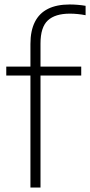

<svg xmlns="http://www.w3.org/2000/svg" viewBox="-20 -838 402 858"><path d="M116 0V-641.5Q116 -700.5 135.8 -739.8Q155.5 -779 194.5 -798.5Q233.5 -818 291.5 -818Q308.5 -818 327 -816.5Q345.5 -815 362.5 -812V-770Q345 -773.5 327.5 -775.2Q310 -777 292 -777Q226.5 -777 193.8 -746.8Q161 -716.5 161 -643.5V0ZM8 -500.5V-540.5H343V-500.5Z"/></svg>

Font: Encode Sans Condensed Thin ExtraLight
Style: Regular
Weight: 250
Version: Version 3.002